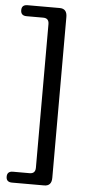

<svg xmlns="http://www.w3.org/2000/svg" viewBox="-59 -772 428 931"><g transform="rotate(5 155.5 -306.0)"><path d="M145.5 43.5V-655.5Q145.5 -684.5 117.5 -684.5H36.5Q8 -684.5 8 -711.5Q8 -738 36.5 -738H193Q229 -738 229 -697.5V85.5Q229 125.5 193 125.5H36.5Q8 125.5 8 99Q8 72.5 36.5 72.5H117.5Q145.5 72.5 145.5 43.5Z"/></g></svg>

Font: Fraunces 72pt SuperSoft
Style: Regular
Weight: 400
Version: Version 1.000;[b76b70a41]